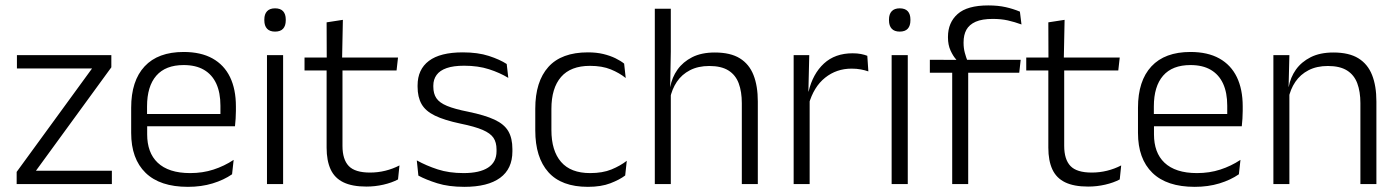

<svg xmlns="http://www.w3.org/2000/svg" viewBox="-20 -696 5289 726"><path d="M403 -50.5V0H43V-46L328 -437H44V-487.5H401V-441.5L116 -50.5Z M690.5 10.5Q585 10.5 530.5 -42.5Q476 -95.5 476 -193.5V-288.5Q476 -390.5 526.8 -445Q577.5 -499.5 674.5 -499.5Q739.5 -499.5 783.5 -475Q827.5 -450.5 849.8 -404.5Q872 -358.5 872 -294V-276.5Q872 -262 871 -247.5Q870 -233 868.5 -218.5H812.5Q813.5 -240.5 813.5 -260.2Q813.5 -280 813.5 -296.5Q813.5 -345.5 797.8 -379.8Q782 -414 751.2 -432Q720.5 -450 674.5 -450Q606 -450 571 -409.8Q536 -369.5 536 -293.5V-246L536.5 -238V-187.5Q536.5 -154 546.2 -127Q556 -100 576.2 -80.8Q596.5 -61.5 627.2 -51.5Q658 -41.5 699 -41.5Q746.5 -41.5 787.2 -54.8Q828 -68 863.5 -91.5L857.5 -37Q826.5 -15.5 784 -2.5Q741.5 10.5 690.5 10.5ZM507.5 -218.5V-265H855V-218.5Z M989.5 0V-487.5H1050.5V0ZM1020 -576.5Q1000 -576.5 989.8 -587.5Q979.5 -598.5 979.5 -619V-622.5Q979.5 -642.5 989.8 -653.5Q1000 -664.5 1020 -664.5Q1040.5 -664.5 1050.5 -653.5Q1060.5 -642.5 1060.5 -622.5V-619Q1060.5 -598.5 1050.5 -587.5Q1040.5 -576.5 1020 -576.5Z M1365.5 9.5Q1312 9.5 1278.8 -6.5Q1245.5 -22.5 1230.2 -55.5Q1215 -88.5 1215 -137.5V-455.5H1275V-144.5Q1275 -93 1298.8 -68.2Q1322.5 -43.5 1379 -43.5Q1409 -43.5 1437.2 -50.5Q1465.5 -57.5 1490.5 -70.5L1485 -17.5Q1461.5 -5 1430 2.2Q1398.5 9.5 1365.5 9.5ZM1131.5 -429.5V-478.5H1485L1479.5 -429.5ZM1215.5 -471.5 1215 -611.5 1276.5 -621 1273.5 -471.5Z M1735.5 10.5Q1676.5 10.5 1633.5 -3Q1590.5 -16.5 1562 -32L1556 -89.5Q1592 -69.5 1635 -55.5Q1678 -41.5 1733 -41.5Q1793.5 -41.5 1825.5 -62.2Q1857.5 -83 1857.5 -124V-131Q1857.5 -157.5 1846 -174.8Q1834.5 -192 1805 -204.8Q1775.5 -217.5 1721.5 -228.5Q1660 -241.5 1624.5 -258.8Q1589 -276 1574 -302.5Q1559 -329 1559 -368V-373Q1559 -433.5 1601.8 -465.8Q1644.5 -498 1730 -498Q1787 -498 1828.5 -484.5Q1870 -471 1896 -454L1902 -401.5Q1870 -421 1829 -434.2Q1788 -447.5 1735 -447.5Q1694.5 -447.5 1668.8 -438.5Q1643 -429.5 1630.8 -412.5Q1618.5 -395.5 1618.5 -372.5V-368Q1618.5 -342 1630 -324.8Q1641.5 -307.5 1670.5 -295.5Q1699.5 -283.5 1750.5 -273.5Q1813.5 -260.5 1850 -243.5Q1886.5 -226.5 1902 -200Q1917.5 -173.5 1917.5 -132.5V-123.5Q1917.5 -57.5 1871 -23.5Q1824.5 10.5 1735.5 10.5Z M2203 10.5Q2103 10.5 2053.5 -45Q2004 -100.5 2004 -203V-285Q2004 -387.5 2053.5 -442.8Q2103 -498 2203 -498Q2235.5 -498 2261.2 -491.8Q2287 -485.5 2307 -475.8Q2327 -466 2340 -455.5L2346 -401Q2322.5 -420 2289.8 -433.5Q2257 -447 2211 -447Q2138 -447 2101.5 -405Q2065 -363 2065 -284V-204.5Q2065 -126 2101.5 -83.8Q2138 -41.5 2211.5 -41.5Q2258.5 -41.5 2292 -55.2Q2325.5 -69 2350 -88L2344 -32.5Q2323 -16.5 2288 -3Q2253 10.5 2203 10.5Z M2785 0V-306Q2785 -349.5 2773.2 -381Q2761.5 -412.5 2734.5 -429.5Q2707.5 -446.5 2662 -446.5Q2620 -446.5 2589 -430.5Q2558 -414.5 2539.2 -386.5Q2520.5 -358.5 2513.5 -323L2498 -367.5H2514.5Q2521 -403.5 2541.8 -432.8Q2562.5 -462 2597.5 -479.8Q2632.5 -497.5 2683 -497.5Q2742 -497.5 2777.5 -475.5Q2813 -453.5 2829.2 -412.2Q2845.5 -371 2845.5 -312V0ZM2456 0V-663H2516.5V-501L2514 -361L2516.5 -356V0Z M3038 -301.5 3022.5 -348 3037.5 -350Q3053.5 -417 3095.5 -455.8Q3137.5 -494.5 3204 -494.5Q3221.5 -494.5 3235.5 -491.8Q3249.5 -489 3259.5 -485L3263.5 -426Q3251 -430.5 3235 -433.5Q3219 -436.5 3200 -436.5Q3143 -436.5 3100 -402.2Q3057 -368 3038 -301.5ZM2981 0V-487.5H3040L3036.5 -341L3041.5 -336V0Z M3351.5 0V-487.5H3412.5V0ZM3382 -576.5Q3362 -576.5 3351.8 -587.5Q3341.5 -598.5 3341.5 -619V-622.5Q3341.5 -642.5 3351.8 -653.5Q3362 -664.5 3382 -664.5Q3402.5 -664.5 3412.5 -653.5Q3422.5 -642.5 3422.5 -622.5V-619Q3422.5 -598.5 3412.5 -587.5Q3402.5 -576.5 3382 -576.5Z M3717 -675.5Q3754 -675.5 3782.8 -669Q3811.5 -662.5 3836.5 -652L3842.5 -603.5Q3816.5 -613 3791 -618.8Q3765.5 -624.5 3734 -624.5Q3693.5 -624.5 3669.2 -613.8Q3645 -603 3634.2 -583.5Q3623.5 -564 3623.5 -536V-533.5Q3623.5 -514 3628.2 -496.5Q3633 -479 3638.5 -465L3596 -462.5V-470.5Q3584 -483.5 3574.2 -505Q3564.5 -526.5 3564.5 -554V-556.5Q3564.5 -610.5 3601 -643Q3637.5 -675.5 3717 -675.5ZM3580.5 0V-449.5H3641V0ZM3496 -421V-470L3604 -469.5L3628 -470H3839.5L3834 -421Z M4094.5 9.5Q4041 9.5 4007.8 -6.5Q3974.5 -22.5 3959.2 -55.5Q3944 -88.5 3944 -137.5V-455.5H4004V-144.5Q4004 -93 4027.8 -68.2Q4051.5 -43.5 4108 -43.5Q4138 -43.5 4166.2 -50.5Q4194.5 -57.5 4219.5 -70.5L4214 -17.5Q4190.5 -5 4159 2.2Q4127.5 9.5 4094.5 9.5ZM3860.5 -429.5V-478.5H4214L4208.5 -429.5ZM3944.5 -471.5 3944 -611.5 4005.5 -621 4002.5 -471.5Z M4497.5 10.5Q4392 10.5 4337.5 -42.5Q4283 -95.5 4283 -193.5V-288.5Q4283 -390.5 4333.8 -445Q4384.5 -499.5 4481.5 -499.5Q4546.5 -499.5 4590.5 -475Q4634.5 -450.5 4656.8 -404.5Q4679 -358.5 4679 -294V-276.5Q4679 -262 4678 -247.5Q4677 -233 4675.5 -218.5H4619.5Q4620.5 -240.5 4620.5 -260.2Q4620.5 -280 4620.5 -296.5Q4620.5 -345.5 4604.8 -379.8Q4589 -414 4558.2 -432Q4527.5 -450 4481.5 -450Q4413 -450 4378 -409.8Q4343 -369.5 4343 -293.5V-246L4343.5 -238V-187.5Q4343.5 -154 4353.2 -127Q4363 -100 4383.2 -80.8Q4403.5 -61.5 4434.2 -51.5Q4465 -41.5 4506 -41.5Q4553.5 -41.5 4594.2 -54.8Q4635 -68 4670.5 -91.5L4664.5 -37Q4633.5 -15.5 4591 -2.5Q4548.5 10.5 4497.5 10.5ZM4314.5 -218.5V-265H4662V-218.5Z M5124 0V-306Q5124 -349.5 5112.2 -381Q5100.5 -412.5 5073.5 -429.5Q5046.5 -446.5 5001 -446.5Q4959 -446.5 4928 -430.5Q4897 -414.5 4878 -386.5Q4859 -358.5 4852 -322.5L4839.5 -367.5H4853Q4859.5 -403.5 4880.2 -432.8Q4901 -462 4936.2 -479.8Q4971.5 -497.5 5022 -497.5Q5081 -497.5 5116.5 -475.5Q5152 -453.5 5168.2 -412.2Q5184.5 -371 5184.5 -312V0ZM4795 0V-487.5H4855.5L4852.5 -367L4855.5 -364V0Z"/></svg>

Font: Anek Bangla Medium Light
Style: Regular
Weight: 300
Version: Version 1.003